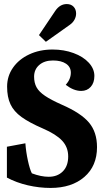

<svg xmlns="http://www.w3.org/2000/svg" viewBox="-20 -919 513 946"><path d="M14 -44V-196L105 -213Q108 -171 117.5 -127.5Q127 -84 137 -65Q182 -48 220 -48Q263 -48 289.5 -74.5Q316 -101 316 -148Q316 -194 286 -226Q256 -258 191 -286Q124 -315 86 -342.5Q48 -370 31.5 -405.5Q15 -441 15 -492Q15 -544 44 -585.5Q73 -627 124 -651Q175 -675 239 -675Q295 -675 342.5 -657.5Q390 -640 417.5 -610Q445 -580 445 -545Q445 -511 427 -491Q409 -471 380 -471Q343 -471 304 -501Q329 -529 329 -561Q329 -589 305.5 -605Q282 -621 241 -621Q199 -621 173.5 -599Q148 -577 148 -541Q148 -511 160 -489Q172 -467 201.5 -447Q231 -427 285 -403Q379 -362 418.5 -315Q458 -268 458 -194Q458 -101 395.5 -47Q333 7 229 7Q173 7 117 -6Q61 -19 14 -44ZM252 -865Q275 -899 309 -899Q330 -899 342.5 -886Q355 -873 355 -852Q355 -837 347 -822Q339 -807 323 -796L206 -713L172 -746Z"/></svg>

Font: Caladea
Style: Bold
Weight: 700
Designer: Carolina Giovagnoli and Andres Torresi
Foundry: Carolina Giovagnoli & Andres Torresi
Version: Version 1.001